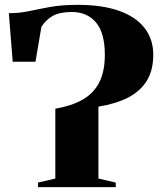

<svg xmlns="http://www.w3.org/2000/svg" viewBox="-20 -773 674 793"><path d="M137 0V-19L208.5 -35.5V-324Q275.5 -335.5 321.2 -361.5Q367 -387.5 390 -432.8Q413 -478 413 -547Q413 -637.5 376.2 -680.5Q339.5 -723.5 277 -723.5Q226.5 -723.5 197.8 -707.2Q169 -691 151 -662L126.5 -518H32.5L16.5 -718.5Q60.5 -718.5 101 -727.2Q141.5 -736 188.8 -744.5Q236 -753 301.5 -753Q402.5 -753 472 -728.2Q541.5 -703.5 577.2 -657.2Q613 -611 613 -547Q613 -483 586.5 -439.8Q560 -396.5 509.8 -370.5Q459.5 -344.5 386.5 -332.5V-35.5L458 -19V0Z"/></svg>

Font: Merriweather 144pt ExtraBold
Style: Regular
Weight: 800
Version: Version 2.100